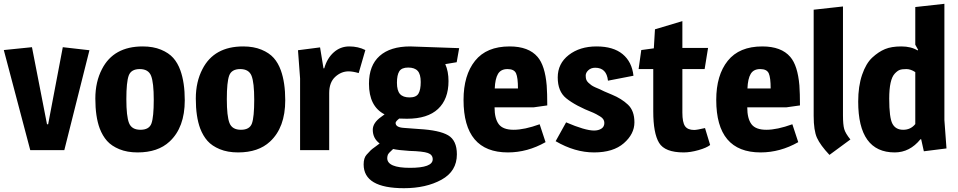

<svg xmlns="http://www.w3.org/2000/svg" viewBox="-24 -789 5032 1009"><path d="M306 -541 446 -525 314 0H135L-4 -526L144 -541L223 -136H229Z M726 -545Q781 -545 822 -528Q863 -511 886.5 -484.5Q910 -458 924 -419Q947 -355 947 -262Q947 -119 867 -45Q806 12 699 12Q644 12 603 -5Q562 -22 538.5 -48.5Q515 -75 500 -114Q477 -176 477 -271Q477 -359 512 -426Q573 -545 726 -545ZM784 -264.5Q784 -355 770 -390.5Q756 -426 710.5 -426Q665 -426 652.5 -392Q640 -358 640 -268Q640 -178 654 -142.5Q668 -107 714 -107Q760 -107 772 -140.5Q784 -174 784 -264.5Z M1254 -545Q1309 -545 1350 -528Q1391 -511 1414.5 -484.5Q1438 -458 1452 -419Q1475 -355 1475 -262Q1475 -119 1395 -45Q1334 12 1227 12Q1172 12 1131 -5Q1090 -22 1066.5 -48.5Q1043 -75 1028 -114Q1005 -176 1005 -271Q1005 -359 1040 -426Q1101 -545 1254 -545ZM1312 -264.5Q1312 -355 1298 -390.5Q1284 -426 1238.5 -426Q1193 -426 1180.5 -392Q1168 -358 1168 -268Q1168 -178 1182 -142.5Q1196 -107 1242 -107Q1288 -107 1300 -140.5Q1312 -174 1312 -264.5Z M1896 -526 1861 -405Q1830 -414 1808 -414Q1769 -414 1737.5 -385Q1706 -356 1706 -300V0H1553V-377L1542 -525L1658 -540L1676 -430H1680Q1695 -483 1730 -514Q1765 -545 1811.5 -545Q1858 -545 1896 -526Z M2132 -545Q2225 -542 2389 -536L2376 -462L2316 -452Q2333 -414 2333 -363Q2333 -268 2278 -216.5Q2223 -165 2115 -165Q2087 -165 2074 -166Q2055 -151 2055 -143Q2055 -120 2097 -117L2177 -111Q2285 -105 2331 -78Q2377 -51 2377 22Q2377 111 2296 155.5Q2215 200 2099 200Q1887 200 1887 75Q1887 41 1902.5 24Q1918 7 1924 1Q1930 -5 1949 -18.5Q1968 -32 1971 -35Q1935 -62 1935 -107Q1935 -143 1978 -174Q1994 -185 1997 -188Q1915 -230 1915 -349Q1915 -445 1971 -495Q2027 -545 2132 -545ZM2011 42Q2011 93 2130.5 93Q2250 93 2250 48Q2250 24 2224.5 15Q2199 6 2127 4Q2067 0 2042 -6Q2017 16 2014 25Q2011 34 2011 42ZM2187 -358Q2187 -399 2171 -416.5Q2155 -434 2121 -434Q2087 -434 2074.5 -414.5Q2062 -395 2062 -354Q2062 -313 2078 -295Q2094 -277 2128.5 -277Q2163 -277 2175 -297Q2187 -317 2187 -358Z M2654 -545Q2754 -545 2801 -490Q2840 -445 2849 -340Q2852 -298 2852 -235L2781 -225H2575Q2575 -166 2597 -136.5Q2619 -107 2675.5 -107Q2732 -107 2812 -136L2843 -42Q2748 12 2645 12Q2412 12 2412 -264Q2412 -394 2472.5 -469.5Q2533 -545 2654 -545ZM2576 -324H2698Q2698 -381 2688 -403.5Q2678 -426 2643 -426Q2608 -426 2593 -400.5Q2578 -375 2576 -324Z M3305 -391 3171 -365Q3164 -433 3104 -433Q3082 -433 3068 -420Q3054 -407 3054 -392Q3054 -377 3057.5 -369Q3061 -361 3068.5 -354Q3076 -347 3083.5 -341.5Q3091 -336 3104.5 -330Q3118 -324 3128 -320Q3142 -312 3192 -291.5Q3242 -271 3276 -239Q3310 -207 3310 -146Q3310 -85 3254.5 -36.5Q3199 12 3098 12Q2997 12 2896 -47L2951 -146Q3051 -103 3098 -103Q3121 -103 3136.5 -113Q3152 -123 3152 -143Q3152 -164 3130 -177Q3107 -191 3095 -196Q3000 -233 2951 -273Q2907 -309 2907 -382Q2907 -455 2965 -500Q3023 -545 3111 -545Q3199 -545 3248 -504.5Q3297 -464 3305 -391Z M3562 -537H3697L3679 -426H3562V-197Q3562 -146 3576 -126Q3590 -106 3624 -106Q3638 -106 3681 -116L3708 -27Q3689 -12 3646.5 0Q3604 12 3569 12Q3470 12 3439.5 -38.5Q3409 -89 3409 -204V-426H3332L3346 -526L3412 -535L3418 -635L3562 -678Z M3982 -545Q4082 -545 4129 -490Q4168 -445 4177 -340Q4180 -298 4180 -235L4109 -225H3903Q3903 -166 3925 -136.5Q3947 -107 4003.5 -107Q4060 -107 4140 -136L4171 -42Q4076 12 3973 12Q3740 12 3740 -264Q3740 -394 3800.5 -469.5Q3861 -545 3982 -545ZM3904 -324H4026Q4026 -381 4016 -403.5Q4006 -426 3971 -426Q3936 -426 3921 -400.5Q3906 -375 3904 -324Z M4406 -183Q4406 -134 4412.5 -111Q4419 -88 4445 -56L4335 25Q4287 -26 4269.5 -64.5Q4252 -103 4252 -180V-738L4406 -755Z M4798 -524 4801 -527 4786 -554V-752L4939 -769V-158L4950 -9L4831 6L4817 -57H4813Q4757 12 4678 12Q4486 12 4486 -255Q4486 -336 4506.5 -396Q4527 -456 4560 -486.5Q4593 -517 4627 -531Q4661 -545 4712.5 -545Q4764 -545 4798 -524ZM4786 -410Q4762 -426 4739 -426Q4716 -426 4704 -421.5Q4692 -417 4678 -402Q4649 -371 4649 -270.5Q4649 -170 4666 -138.5Q4683 -107 4722.5 -107Q4762 -107 4786 -137Z"/></svg>

Font: Magra
Style: Bold
Weight: 600
Designer: Viviana Monsalve
Foundry: Viviana Monsalve
Version: Version 1.001